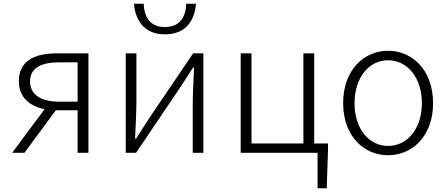

<svg xmlns="http://www.w3.org/2000/svg" viewBox="-20 -819 2397 1029"><path d="M396 -274H297C201 -274 141 -311 141 -383C141 -455 201 -485 297 -485H396ZM284 -533C167 -533 81 -494 81 -384C81 -296 141 -249 219 -234L45 0H111L279 -228H280H396V0H454V-533Z M654 0H709L940 -342C961 -374 994 -424 1015 -457H1020C1017 -386 1013 -315 1013 -256V0H1070V-533H1015L784 -192C763 -159 730 -109 709 -76H704C707 -147 711 -219 711 -276V-533H654ZM864 -635C987 -635 1025 -724 1030 -799H978C976 -735 949 -674 864 -674C779 -674 752 -735 750 -799H698C704 -724 742 -635 864 -635Z M1664 -50V-533H1606V-50H1328V-533H1270V0H1682V190H1731L1738 -15V-50Z M2060 13C2189 13 2301 -89 2301 -266C2301 -444 2189 -547 2060 -547C1931 -547 1819 -444 1819 -266C1819 -89 1931 13 2060 13ZM2060 -37C1956 -37 1880 -130 1880 -266C1880 -402 1956 -496 2060 -496C2164 -496 2241 -402 2241 -266C2241 -130 2164 -37 2060 -37Z"/></svg>

Font: Source Han Sans SC Light
Style: Regular
Weight: 300
Designer: Ryoko NISHIZUKA (kana & ideographs); Paul D. Hunt (Latin, Greek & Cyrillic); Wenlong ZHANG (bopomofo); Sandoll Communica
Foundry: Adobe Systems Incorporated
Version: Version 1.004;PS 1.004;hotconv 1.0.82;makeotf.lib2.5.63406